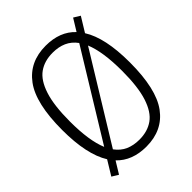

<svg xmlns="http://www.w3.org/2000/svg" viewBox="-210 -881 1020 1020"><g transform="rotate(-45 300.0 -370.5)"><path d="M554 -370Q554 -170.5 488 -80.8Q422 9 300 9Q193.5 9 132 -55.5L91 11.5L55 -10.5L104.5 -91.5Q45.5 -185.5 45.5 -370Q45.5 -569.5 111.8 -659.2Q178 -749 300 -749Q407 -749 467.5 -684L509 -751.5L545 -729.5L495 -648Q554 -555 554 -370ZM140 -149 436.5 -633Q412 -666.5 378 -681.5Q344 -696.5 300 -696.5Q238 -696.5 195.5 -666.2Q153 -636 129.8 -564.5Q106.5 -493 106.5 -372.5Q106.5 -228.5 140 -149ZM493 -367.5Q493 -510.5 460 -590.5L163.5 -107Q188 -73.5 222 -58.5Q256 -43.5 300 -43.5Q361.5 -43.5 404 -73.8Q446.5 -104 469.8 -175.5Q493 -247 493 -367.5Z"/></g></svg>

Font: Encode Sans Condensed Light
Style: Regular
Weight: 300
Width: 3
Designer: Multiple Designers
Foundry: Impallari Type
Version: Version 2.000